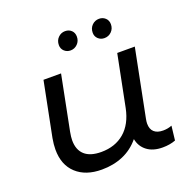

<svg xmlns="http://www.w3.org/2000/svg" viewBox="-129 -854 979 986"><g transform="rotate(-20 360.0 -360.5)"><path d="M676 -84 667 -6Q636 6 596 6Q544 6 511.5 -18.5Q479 -43 471 -85Q433 -39 380.5 -16.5Q328 6 264 6Q176 6 125 -41Q74 -88 74 -172Q74 -200 80 -233L139 -530H235L176 -232Q171 -205 171 -187Q171 -135 201.5 -107.5Q232 -80 292 -80Q368 -80 418.5 -123Q469 -166 486 -249L542 -530H638L565 -162Q562 -147 562 -136Q562 -106 579 -90.5Q596 -75 628 -75Q654 -75 676 -84ZM274 -670Q274 -695 290 -711Q306 -727 328 -727Q349 -727 362.5 -714Q376 -701 376 -680Q376 -656 360 -640Q344 -624 322 -624Q302 -624 288 -637Q274 -650 274 -670ZM459 -670Q459 -695 475 -711Q491 -727 514 -727Q534 -727 548 -714Q562 -701 562 -680Q562 -656 546 -640Q530 -624 507 -624Q487 -624 473 -637Q459 -650 459 -670Z"/></g></svg>

Font: Montserrat Alternates Medium
Style: Italic
Weight: 500
Italic angle: -11.3°
Designer: Julieta Ulanovsky
Foundry: Julieta Ulanovsky
Version: Version 7.200